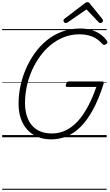

<svg xmlns="http://www.w3.org/2000/svg" viewBox="-20 -1257 1004 1758"><path d="M450 19Q379 19 323 -4.5Q267 -28 228.5 -71Q190 -114 170 -174Q150 -234 150 -309Q150 -388 167 -469Q184 -550 217.5 -627Q251 -704 299 -771Q347 -838 409.5 -888.5Q472 -939 548.5 -967.5Q625 -996 714 -996Q769 -996 815 -983Q861 -970 897.5 -944.5Q934 -919 960 -882Q966 -872 962.5 -864.5Q959 -857 947 -850Q937 -844 930.5 -846Q924 -848 912 -859Q888 -887 857.5 -905.5Q827 -924 790 -933.5Q753 -943 709 -943Q633 -943 566.5 -917Q500 -891 444.5 -845.5Q389 -800 345 -739Q301 -678 270.5 -607.5Q240 -537 224.5 -462.5Q209 -388 209 -313Q209 -250 225 -198Q241 -146 272 -109.5Q303 -73 349 -54Q395 -35 455 -35Q503 -35 548.5 -50Q594 -65 636.5 -96.5Q679 -128 718.5 -178.5Q758 -229 794 -299Q830 -369 862 -461H595Q584 -461 582.5 -468.5Q581 -476 585 -487Q589 -500 595 -505.5Q601 -511 611 -511H913Q926 -511 928.5 -506Q931 -501 928 -488Q884 -349 831 -252Q778 -155 717.5 -95Q657 -35 589.5 -8Q522 19 450 19ZM582 -1046Q574 -1046 567.5 -1053Q561 -1060 561 -1068Q561 -1074 563.5 -1077.5Q566 -1081 570 -1085L751 -1223Q760 -1231 766.5 -1234Q773 -1237 781 -1237Q788 -1237 794 -1233.5Q800 -1230 805 -1222L918 -1082Q921 -1079 922 -1074.5Q923 -1070 923 -1067Q923 -1058 915 -1052Q907 -1046 899 -1046Q894 -1046 889 -1049Q884 -1052 880 -1057L772 -1171L604 -1055Q597 -1050 592.5 -1048Q588 -1046 582 -1046ZM0 471H957V481H0ZM0 -20H957V0H0ZM0 -505H957V-500H0ZM0 -991H957V-981H0Z"/></svg>

Font: Playwrite IE Guides
Style: Regular
Weight: 400
Designer: Veronika Burian, José Scaglione
Foundry: TypeTogether
Version: Version 1.003